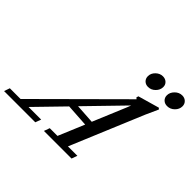

<svg xmlns="http://www.w3.org/2000/svg" viewBox="-261 -1090 1329 1329"><g transform="rotate(45 403.0 -425.5)"><path d="M800.8 -724.1Q776.9 -724.1 761.7 -738.8Q746.6 -753.4 746.6 -775.9Q746.6 -804.7 769.8 -827.9Q793 -851.1 823.2 -851.1Q846.7 -851.1 862.1 -836.2Q877.4 -821.3 877.4 -798.8Q877.4 -769.5 854.5 -746.8Q831.5 -724.1 800.8 -724.1ZM613.3 -724.6Q589.8 -724.6 575 -739.3Q560.1 -753.9 560.1 -776.9Q560.1 -805.7 583 -827.9Q606 -850.1 634.8 -850.1Q658.2 -850.1 673.6 -835.9Q689 -821.8 689 -799.3Q689 -770 666.3 -747.3Q643.6 -724.6 613.3 -724.6ZM-70.8 0 -56.2 -42H48.8L617.7 -608.4Q611.8 -614.3 607.9 -616.7L612.3 -631.8L768.1 -676.3L777.3 -667.5Q743.7 -594.7 735.8 -575.7L512.7 -42H605L589.8 0H319.3L334.5 -42H410.2L490.2 -232.9L323.2 -243.7L127 -42H250.5L234.9 0ZM612.3 -526.4Q617.2 -537.6 621.6 -551.3L365.7 -288.1L508.8 -278.8Z"/></g></svg>

Font: Elstob 6pt Medium
Style: Italic
Weight: 500
Italic angle: -20°
Designer: Peter S. Baker
Version: Version 1.015